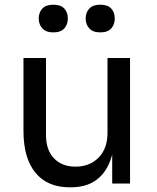

<svg xmlns="http://www.w3.org/2000/svg" viewBox="-20 -782 668 818"><path d="M277 16Q182 16 131 -46Q80 -108 80 -225V-535H176V-206Q176 -143 210 -107.5Q244 -72 302 -72Q362 -72 400 -110.5Q438 -149 438 -216V-535H534V0H458V-229H470Q470 -150 449 -95.5Q428 -41 386.5 -12.5Q345 16 281 16ZM207 -644Q176 -644 160.5 -661Q145 -678 145 -703Q145 -729 160.5 -745.5Q176 -762 207 -762Q239 -762 254 -745.5Q269 -729 269 -703Q269 -678 254 -661Q239 -644 207 -644ZM407 -644Q376 -644 360.5 -661Q345 -678 345 -703Q345 -729 360.5 -745.5Q376 -762 407 -762Q439 -762 454 -745.5Q469 -729 469 -703Q469 -678 454 -661Q439 -644 407 -644Z"/></svg>

Font: SVN-Sora Variable
Style: Regular
Weight: 400
Designer: Jonathan Barnbrook, Julián Moncada
Foundry: Barnbrook Fonts
Version: Version 2.000 - Viet hoa boi STYLEno.1 Fonts